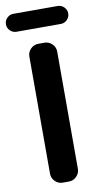

<svg xmlns="http://www.w3.org/2000/svg" viewBox="-101 -963 533 1008"><g transform="rotate(-10 165.0 -459.0)"><path d="M148.4 0Q125 0 107.9 -17.1Q90.8 -34.2 90.8 -57.6V-682.6Q90.8 -706.1 107.9 -723.1Q125 -740.2 148.4 -740.2H181.6Q205.1 -740.2 222.2 -723.1Q239.3 -706.1 239.3 -682.6V-57.6Q239.3 -34.2 222.2 -17.1Q205.1 0 181.6 0ZM46.9 -822.3Q27.3 -822.3 13.2 -836.4Q-1 -850.6 -1 -870.1Q-1 -889.6 13.2 -903.8Q27.3 -918 46.9 -918H283.2Q302.7 -918 316.9 -903.8Q331.1 -889.6 331.1 -870.1Q331.1 -850.6 316.9 -836.4Q302.7 -822.3 283.2 -822.3Z"/></g></svg>

Font: Gen Jyuu Gothic P Bold
Style: Bold
Weight: 700
Designer: [Source Han Sans]
Ryoko NISHIZUKA  (kana & ideographs); Paul D. Hunt (Latin, Greek & Cyrillic); Wenlong ZHANG  (bopomofo
Version: Version 1.002.20150607